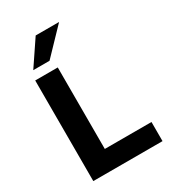

<svg xmlns="http://www.w3.org/2000/svg" viewBox="-223 -1053 1038 1165"><g transform="rotate(-30 296.5 -470.0)"><path d="M79 0V-705H237V-134H564V0ZM100 -765 218 -940H382L214 -765Z"/></g></svg>

Font: Nunito Sans 10pt ExtraBold
Style: Regular
Weight: 800
Designer: Vernon Adams
Foundry: Vernon Adams
Version: Version 3.101;gftools[0.9.27]